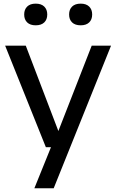

<svg xmlns="http://www.w3.org/2000/svg" viewBox="-20 -788 622 1028"><path d="M225.5 0 7.5 -543.5H118L292.5 -86.5L471 -543.5H574.5L267.5 220H164L253 0ZM412 -652.5Q382 -652.5 366 -668Q350 -683.5 350 -710.5Q350 -737 366 -752.8Q382 -768.5 412 -768.5Q441.5 -768.5 457.5 -752.8Q473.5 -737 473.5 -710.5Q473.5 -683.5 457.5 -668Q441.5 -652.5 412 -652.5ZM171 -652.5Q141.5 -652.5 125.5 -668Q109.5 -683.5 109.5 -710.5Q109.5 -737 125.5 -752.8Q141.5 -768.5 171 -768.5Q201 -768.5 217 -752.8Q233 -737 233 -710.5Q233 -683.5 217 -668Q201 -652.5 171 -652.5Z"/></svg>

Font: Encode Sans Semi Expanded Medium
Style: Regular
Weight: 500
Width: 6
Designer: Multiple Designers
Foundry: Impallari Type
Version: Version 3.000; ttfautohint (v1.8.3) -l 8 -r 50 -G 200 -x 14 